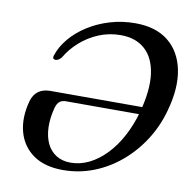

<svg xmlns="http://www.w3.org/2000/svg" viewBox="-80 -791 879 882"><g transform="rotate(10 359.0 -350.0)"><path d="M64 -273.5Q73.5 -306 95.5 -321.5Q117.5 -337 150.5 -337H615L604 -302.5H230Q211.5 -302.5 200.2 -293.8Q189 -285 183 -264Q169.5 -213 171.2 -169.8Q173 -126.5 188.2 -95Q203.5 -63.5 231.5 -46Q259.5 -28.5 298.5 -28.5Q343.5 -28.5 385.2 -49.2Q427 -70 463.2 -107.8Q499.5 -145.5 527.5 -197.8Q555.5 -250 573 -313Q602 -420 591.8 -494.2Q581.5 -568.5 538.2 -607Q495 -645.5 425 -645.5Q371.5 -645.5 323.5 -625.8Q275.5 -606 237.5 -572.2Q199.5 -538.5 175.5 -497Q167.5 -488 161 -484.8Q154.5 -481.5 147.5 -481.5Q140.5 -482 137.8 -486.8Q135 -491.5 138 -500Q152 -543 184 -581Q216 -619 262 -648.2Q308 -677.5 364 -694.2Q420 -711 482 -711Q577.5 -711 635.8 -664.2Q694 -617.5 710.8 -534.2Q727.5 -451 697 -342.5Q677 -268 636 -203.5Q595 -139 538.2 -90.8Q481.5 -42.5 413.2 -15.8Q345 11 269 11Q184.5 11 131.2 -26.5Q78 -64 60.2 -128.5Q42.5 -193 64 -273.5Z"/></g></svg>

Font: Fraunces
Style: Italic
Weight: 400
Italic angle: -16°
Version: Version 1.000;[b76b70a41]